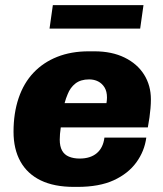

<svg xmlns="http://www.w3.org/2000/svg" viewBox="-20 -722 640 752"><path d="M270 10Q192 10 139.5 -15.5Q87 -41 60 -89.5Q33 -138 33 -206Q33 -279 53 -338Q73 -397 111.5 -437.5Q150 -478 204.5 -499.5Q259 -521 327 -521H350Q418 -521 468 -496.5Q518 -472 544.5 -429.5Q571 -387 571 -333Q571 -316 569.5 -298.5Q568 -281 565.5 -262.5Q563 -244 559 -223H218Q214 -196 214 -175Q214 -149 223 -132.5Q232 -116 250 -108.5Q268 -101 292 -101Q334 -101 359 -122Q384 -143 389 -183H553Q546 -130 514 -86Q482 -42 425.5 -16Q369 10 283 10ZM233 -318H397Q398 -325 398.5 -330Q399 -335 399 -340Q399 -364 389.5 -379.5Q380 -395 364.5 -403Q349 -411 329 -411Q296 -411 275.5 -395Q255 -379 245 -353Q238 -337 233 -318ZM174 -610 187 -702H542L529 -610Z"/></svg>

Font: Chivo Mono Medium ExtraBold
Style: Italic
Weight: 800
Italic angle: -8.05°
Monospace: yes
Version: Version 1.008